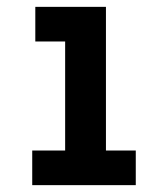

<svg xmlns="http://www.w3.org/2000/svg" viewBox="-20 -540 490 560"><path d="M74 0V-101H170V-419H83V-520H289V-101H376V0Z"/></svg>

Font: Iosevka Book
Style: Bold
Weight: 700
Designer: Belleve Invis
Foundry: Belleve Invis
Version: Version 28.0.7; ttfautohint (v1.8.3)